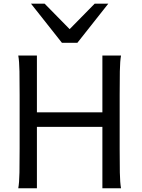

<svg xmlns="http://www.w3.org/2000/svg" viewBox="-20 -1011 760 1031"><path d="M529.8 0V-329.6H178.2V0H78.1Q83.5 -29.3 84.5 -84.7Q85.4 -140.1 85.4 -212.4V-500.5Q85.4 -572.8 84.5 -628.2Q83.5 -683.6 78.1 -712.9H178.2V-407.7H529.8V-712.9H629.9Q624.5 -683.6 623.5 -628.2Q622.6 -572.8 622.6 -500.5V-212.4Q622.6 -140.1 623.5 -84.7Q624.5 -29.3 629.9 0ZM219.7 -991.2 354 -854.5 488.3 -991.2H561.5L395.5 -781.2H312.5L146.5 -991.2Z"/></svg>

Font: Andika Viet
Style: Regular
Weight: 400
Designer: Victor Gaultney, Annie Olsen, Julie Remington, Don Collingsworth, Eric Hays, Becca Hirsbrunner
Foundry: SIL International
Version: Version 5.000